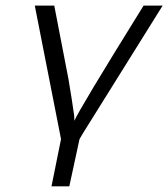

<svg xmlns="http://www.w3.org/2000/svg" viewBox="-20 -492 595 679"><path d="M103 -472.2H171.9L222.2 -211.9L233.9 -140.1L242.2 -84L243.2 -64.9Q257.3 -101.1 487.8 -472.2H555.2L272.9 -20L261.2 0L225.1 167H162.1L195.8 0Z"/></svg>

Font: CMU Bright
Style: Oblique
Weight: 500
Italic angle: -12°
Version: Version 0.7.0